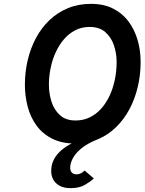

<svg xmlns="http://www.w3.org/2000/svg" viewBox="-20 -732 749 995"><path d="M372.2 12Q300.6 12 250.2 -13.4Q199.9 -38.9 168.8 -82Q137.6 -125.2 123.3 -180.1Q109 -234.9 109 -293.4Q109 -358 123.4 -419.4Q137.8 -480.9 165.9 -534Q194.1 -587 235.6 -626.9Q277.2 -666.8 331.4 -689.4Q385.6 -712 451.8 -712Q518.5 -712 567.1 -687Q615.8 -661.9 647.1 -619.1Q678.5 -576.4 693.6 -522.8Q708.8 -469.1 708.8 -411.6Q708.8 -344.5 694 -281.9Q679.2 -219.3 650.8 -166Q622.3 -112.7 581.1 -72.7Q540 -32.6 487.5 -10.3Q435 12 372.2 12ZM371.6 -107.6Q411.4 -107.6 444.6 -123.5Q477.8 -139.4 503.6 -168.1Q529.5 -196.8 547.6 -235.2Q565.7 -273.6 575 -318.4Q584.4 -363.2 584.4 -411.6Q584.4 -455.3 570.5 -496.9Q556.7 -538.4 526 -565.4Q495.3 -592.4 444.4 -592.4Q403.8 -592.4 370.6 -575.5Q337.4 -558.6 311.8 -528.9Q286.1 -499.2 268.7 -461Q251.3 -422.9 242.4 -379.8Q233.4 -336.7 233.4 -293.4Q233.4 -247.6 246.9 -205.1Q260.5 -162.5 290.8 -135.1Q321 -107.6 371.6 -107.6ZM345.6 243Q298.8 243 272.1 218.7Q245.4 194.4 245.4 154Q245.4 97.5 288.6 55.2Q331.9 13 405.4 -10H486.2Q434.4 10.5 403 36Q371.7 61.5 357.8 87.7Q343.8 113.9 343.8 136.6Q343.8 154.5 352.8 162.9Q361.7 171.4 375.4 171.4Q389.5 171.4 400.4 165.4Q411.3 159.3 418.8 151.8L466.2 192.8Q448.5 209.3 419.7 226.2Q390.9 243 345.6 243Z"/></svg>

Font: Overpass
Style: Italic
Weight: 400
Italic angle: -10°
Designer: Delve Withrington, Dave Bailey, Thomas Jockin
Foundry: Delve Fonts LLC
Version: Version 4.000